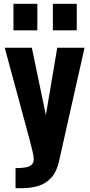

<svg xmlns="http://www.w3.org/2000/svg" viewBox="-20 -830 476 1013"><path d="M62 163V57Q95 57 116 53Q137 49 147.5 38.5Q158 28 158 9Q158 -6 151.5 -32Q145 -58 137 -90L5 -578H148L222 -223L282 -578H426L292 18Q280 74 252.5 105.5Q225 137 185.5 150Q146 163 94 163ZM259 -670V-810H385V-670ZM51 -670V-810H177V-670Z"/></svg>

Font: Oswald SemiBold
Style: Regular
Weight: 600
Designer: Vernon Adams
Foundry: Vernon Adams
Version: Version 4.103;gftools[0.9.33.dev8+g029e19f]